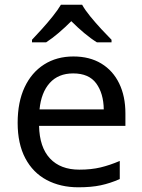

<svg xmlns="http://www.w3.org/2000/svg" viewBox="-20 -786 604 816"><path d="M292 -546Q361 -546 410.5 -516Q460 -486 486.5 -431.5Q513 -377 513 -304V-251H146Q148 -160 192.5 -112.5Q237 -65 317 -65Q368 -65 407.5 -74.5Q447 -84 489 -102V-25Q448 -7 408 1.5Q368 10 313 10Q237 10 178.5 -21Q120 -52 87.5 -113.5Q55 -175 55 -264Q55 -352 84.5 -415Q114 -478 167.5 -512Q221 -546 292 -546ZM291 -474Q228 -474 191.5 -433.5Q155 -393 148 -321H421Q420 -389 389 -431.5Q358 -474 291 -474ZM329 -766Q341 -744 363.5 -716.5Q386 -689 410.5 -662.5Q435 -636 454 -617V-606H392Q366 -622 338 -645.5Q310 -669 283 -696Q256 -669 229 -646Q202 -623 176 -606H116V-617Q135 -637 158.5 -663Q182 -689 204 -716.5Q226 -744 239 -766Z"/></svg>

Font: Noto Sans Kharoshthi
Style: Regular
Weight: 400
Designer: Monotype Design Team
Foundry: Monotype Imaging Inc.
Version: Version 2.004; ttfautohint (v1.8.4.7-5d5b)